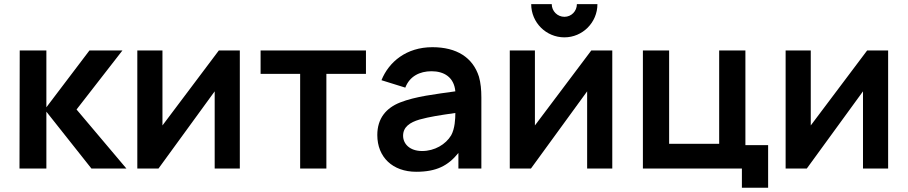

<svg xmlns="http://www.w3.org/2000/svg" viewBox="-20 -803 4325 915"><path d="M72.9 0H201V-270.8L415.6 0H582.3L344.8 -281.2L563.5 -562.5H406.3L201 -291.7V-562.5H74Z M1122.9 -562.5H1022.9L754.2 -205.2V-562.5H634.4V0H735.4L1003.1 -367.7V0H1122.9Z M1724 -562.5H1221.9V-451H1410.4V0H1535.4V-451H1724Z M2274 0V-338.5C2274 -375 2270.8 -408.3 2262.5 -437.5C2233.3 -529.2 2156.2 -578.1 2040.6 -578.1C1916.7 -578.1 1833.3 -508.3 1797.9 -420.8L1911.5 -385.4C1932.3 -439.6 1980.2 -463.5 2036.5 -463.5C2095.8 -463.5 2143.8 -435.4 2150 -367.7C2055.2 -354.2 1960.4 -343.8 1886.5 -314.6C1820.8 -288.5 1778.1 -239.6 1778.1 -159.4C1778.1 -54.2 1851 15.6 1963.5 15.6C2060.4 15.6 2115.6 -13.5 2164.6 -74V0ZM2130.2 -158.3C2104.2 -114.6 2051 -83.3 1991.7 -83.3C1932.3 -83.3 1901 -117.7 1901 -156.2C1901 -197.9 1933.3 -219.8 1979.2 -233.3C2029.2 -246.9 2070.8 -253.1 2150 -264.6C2150 -236.5 2147.9 -190.6 2130.2 -158.3Z M2729.2 -783.3C2729.2 -750 2703.1 -722.9 2669.8 -722.9C2636.5 -722.9 2609.4 -750 2609.4 -783.3H2511.5C2511.5 -695.8 2582.3 -625 2669.8 -625C2756.2 -625 2827.1 -695.8 2827.1 -783.3ZM2897.9 -562.5H2797.9L2529.2 -205.2V-562.5H2409.4V0H2510.4L2778.1 -367.7V0H2897.9Z M3532.3 -111.5V-562.5H3407.3V-117.7H3168.8V-562.5H3043.8V0H3515.6V91.7H3640.6V-111.5Z M4212.5 -562.5H4112.5L3843.8 -205.2V-562.5H3724V0H3825L4092.7 -367.7V0H4212.5Z"/></svg>

Font: Manrope3 Bold
Style: Regular
Weight: 700
Designer: Mikhail Sharanda
Foundry: Mikhail Sharanda
Version: Version 3.000;PS 003.000;hotconv 1.0.88;makeotf.lib2.5.64775